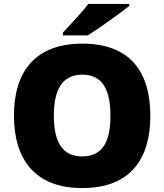

<svg xmlns="http://www.w3.org/2000/svg" viewBox="-20 -947 837 977"><path d="M638 -917V-927H429C396 -882 334 -818 300 -781V-767H427C481 -801 591 -879 638 -917ZM745 -358C745 -580 643 -725 399 -725C158 -725 51 -581 51 -359C51 -136 158 10 398 10C643 10 745 -137 745 -358ZM254 -358C254 -487 294 -567 399 -567C504 -567 542 -487 542 -358C542 -229 504 -151 398 -151C295 -151 254 -229 254 -358Z"/></svg>

Font: Noto Sans Gurmukhi Black
Style: Regular
Weight: 900
Designer: Jelle Bosma - Monotype Design Team
Foundry: Monotype Imaging Inc.
Version: Version 2.004